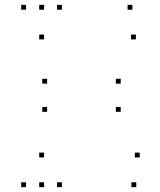

<svg xmlns="http://www.w3.org/2000/svg" viewBox="-20 -760 660 790"><path d="M234.8 -720V-740H214.8V-720ZM87.2 -720V-740H67.2V-720ZM87.2 10V-10H67.2V10ZM234.8 10V-10H214.8V10ZM161.4 -112.1V-132.1H141.4V-112.1ZM161.4 10V-10H141.4V10ZM540.7 10V-10H520.7V10ZM554.8 -112.1V-132.1H534.8V-112.1ZM173.9 -415.8V-435.8H153.9V-415.8ZM173.9 -299.9V-319.9H153.9V-299.9ZM476.7 -299.9V-319.9H456.7V-299.9ZM476.7 -415.8V-435.8H456.7V-415.8ZM524.8 -720V-740H504.8V-720ZM161.4 -720V-740H141.4V-720ZM161.4 -597.9V-617.9H141.4V-597.9ZM539 -597.9V-617.9H519V-597.9Z"/></svg>

Font: Monaspace Krypton Dots Var
Style: Regular
Weight: 400
Designer: Riley Cran and the Lettermatic Team
Version: Version 1.100 (Monaspace Krypton Dots)